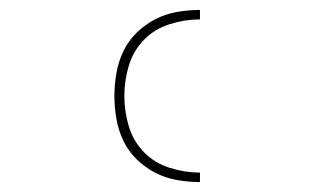

<svg xmlns="http://www.w3.org/2000/svg" viewBox="-20 -800 640 386"><path d="M382 -434Q359 -434 336 -438Q313 -442 292.5 -452.5Q272 -463 255 -479.5Q238 -496 228 -517Q218 -538 214 -561Q210 -584 210 -607Q210 -630 214 -653Q218 -676 228 -697Q238 -718 255 -734.5Q272 -751 292.5 -761.5Q313 -772 336 -776Q359 -780 382 -780V-761Q352 -761 321.5 -751.5Q291 -742 269.5 -720Q248 -698 239 -668Q230 -638 230 -607Q230 -576 239 -546Q248 -516 269.5 -494Q291 -472 321.5 -462.5Q352 -453 382 -453Z"/></svg>

Font: Iosevka HT Thin Extended
Style: Regular
Weight: 100
Width: 7
Monospace: yes
Designer: Belleve Invis
Foundry: Belleve Invis
Version: Version 32.3.0; ttfautohint (v1.8.4)